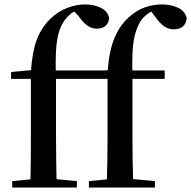

<svg xmlns="http://www.w3.org/2000/svg" viewBox="-20 -844 860 864"><path d="M35 0V-29L149 -40H211L326 -29V0ZM116 0Q118 -58 118.5 -116.5Q119 -175 119 -232V-489H30V-520L159 -532L119 -511V-521Q125 -610 145 -664Q165 -718 206 -759Q240 -792 281.5 -808Q323 -824 363 -824Q402 -824 432.5 -809.5Q463 -795 471 -765Q471 -743 456.5 -729Q442 -715 415 -715Q394 -715 375 -727.5Q356 -740 333 -772L309 -798V-811H353V-803Q333 -800 315 -792Q297 -784 282 -766Q260 -743 248 -708.5Q236 -674 232.5 -621Q229 -568 232 -489V-232Q232 -175 233 -116.5Q234 -58 235 0ZM176 -489V-527H451V-489ZM380 0V-29L494 -40H560L677 -29V0ZM460 0Q462 -58 463 -116.5Q464 -175 464 -232V-489H376V-520L504 -532L463 -511L464 -520Q471 -615 494.5 -671.5Q518 -728 556 -763Q591 -796 629.5 -810Q668 -824 709 -824Q749 -824 780.5 -809.5Q812 -795 820 -763Q819 -741 804.5 -726.5Q790 -712 762 -712Q739 -712 719.5 -725Q700 -738 679 -768L653 -802V-811H698V-803Q672 -800 649.5 -785Q627 -770 613 -750Q597 -723 588 -690Q579 -657 576.5 -611.5Q574 -566 576 -503V-232Q576 -175 577 -116.5Q578 -58 580 0ZM521 -489V-527H721V-489Z"/></svg>

Font: Noto Serif TC SemiBold
Style: Regular
Weight: 600
Version: Version 2.002-H1;hotconv 1.1.0;makeotfexe 2.6.0